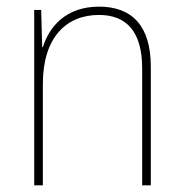

<svg xmlns="http://www.w3.org/2000/svg" viewBox="-20 -558 553 578"><path d="M278 -538C178 -538 128 -477 109 -416H107L104 -528H83V0H109V-305C109 -446 180 -513 278 -513C359 -513 408 -465 408 -352V0H434V-357C434 -481 377 -538 278 -538Z"/></svg>

Font: Noto Sans Arabic UI SmCn Th
Style: Regular
Weight: 100
Width: 4
Designer: Monotype Design Team, Nadine Chahine and Nizar Qandah
Foundry: Monotype Imaging Inc.
Version: Version 2.010